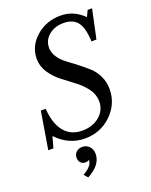

<svg xmlns="http://www.w3.org/2000/svg" viewBox="-184 -877 965 1224"><g transform="rotate(-20 299.0 -265.0)"><path d="M538 -713 558 -755H588L546 -558H512Q509 -648 479 -688.5Q449 -729 385 -729Q324 -729 284 -696Q244 -663 244 -612Q244 -579 264 -548.5Q284 -518 314.5 -495.5Q345 -473 380.5 -445.5Q416 -418 446.5 -391Q477 -364 497 -323Q517 -282 517 -234Q517 -133 443 -61.5Q369 10 263 10Q154 10 72 -76L51 0H16L58 -254H91Q98 -151 142.5 -97Q187 -43 264 -43Q335 -43 381.5 -82.5Q428 -122 428 -182Q428 -228 399 -268Q370 -308 328.5 -339Q287 -370 245.5 -402Q204 -434 175 -477.5Q146 -521 146 -572Q146 -658 215 -719Q284 -780 382 -780Q471 -780 538 -713ZM174 224Q239 188 239 146Q229 154 213 154Q193 154 181 141Q169 128 169 107Q169 84 185 69Q201 54 226 54Q255 54 273.5 74Q292 94 292 125Q292 199 196 250Z"/></g></svg>

Font: Libre Baskerville
Style: Italic
Weight: 400
Italic angle: -15°
Designer: Pablo Impallari, Rodrigo Fuenzalida
Foundry: Pablo Impallari, Rodrigo Fuenzalida
Version: Version 1.051;Glyphs 3.2.3 (3260)